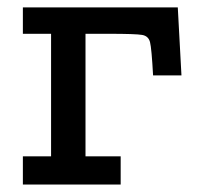

<svg xmlns="http://www.w3.org/2000/svg" viewBox="-20 -492 533 512"><path d="M41 0V-75.2H116.2V-401.9H41V-472.2H454.1L463.9 -291H388.2Q384.3 -362.8 380.1 -379.4Q376 -396 358.9 -398.9Q341.8 -401.9 270 -401.9H208V-75.2H301.8V0Z"/></svg>

Font: CMU Concrete
Style: Bold
Weight: 700
Version: Version 0.7.0